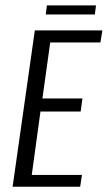

<svg xmlns="http://www.w3.org/2000/svg" viewBox="-20 -706 407 726"><path d="M27.7 0 111.7 -591H367.1L359.7 -545.5H169.9L140.4 -333.7H291.7L285 -284.2H133L100.1 -44.6H289.9L283.1 0ZM153 -651.3 157.3 -685.5H343L338.7 -651.3Z"/></svg>

Font: Alumni Sans Thin
Style: Italic
Weight: 100
Italic angle: -8°
Designer: Robert E. Leuschke
Foundry: Robert E. Leuschke
Version: Version 1.016